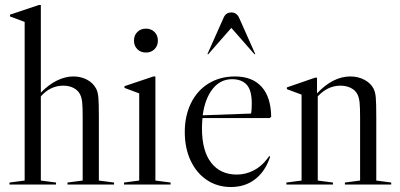

<svg xmlns="http://www.w3.org/2000/svg" viewBox="-20 -741 1607 771"><path d="M438 -8V0H251V-8L312 -16V-271Q312 -312 310 -330.5Q308 -349 302 -361Q294 -378 276 -387.5Q258 -397 234 -397Q182 -397 144 -354V-16L205 -8V0H18V-8L79 -16V-653L20 -675V-682L136 -721H144V-369Q175 -401 208.5 -417.5Q242 -434 275 -434Q305 -434 329.5 -421Q354 -408 366 -385Q373 -372 375 -349.5Q377 -327 377 -271V-16Z M566 -626Q587 -626 600.5 -612.5Q614 -599 614 -578Q614 -557 600.5 -543.5Q587 -530 566 -530Q545 -530 531.5 -543.5Q518 -557 518 -578Q518 -599 531.5 -612.5Q545 -626 566 -626ZM604 -434H596L480 -395V-388L539 -366V-16L478 -8V0H665V-8L604 -16Z M1061 -114 1065 -112 1061 -101Q1041 -48 1001.5 -19Q962 10 907 10Q853 10 811 -18Q769 -46 745.5 -96Q722 -146 722 -211Q722 -276 747 -327Q772 -378 818 -406Q864 -434 923 -434Q993 -434 1030.5 -392.5Q1068 -351 1069 -272L1063 -267H793Q791 -241 791 -226Q791 -135 828 -87.5Q865 -40 931 -40Q965 -40 996.5 -55.5Q1028 -71 1052 -102ZM794 -278 988 -285Q991 -297 991 -325Q991 -379 970.5 -401Q950 -423 912 -423Q865 -423 834 -384Q803 -345 794 -278ZM1002 -523 909 -629 816 -523 813 -524 878 -670Q887 -691 909 -691Q930 -691 940 -670L1005 -524Z M1551 -8V0H1365V-8L1426 -16V-271Q1426 -310 1424 -329Q1422 -348 1416 -361Q1408 -378 1389.5 -387.5Q1371 -397 1347 -397Q1296 -397 1256 -354V-16L1317 -8V0H1130V-8L1191 -16V-361L1132 -383V-390L1245 -429H1253V-366Q1317 -434 1387 -434Q1418 -434 1443.5 -420.5Q1469 -407 1480 -385Q1487 -372 1489 -349.5Q1491 -327 1491 -271V-16Z"/></svg>

Font: Libre Caslon Display
Style: Regular
Weight: 400
Designer: Pablo Impallari, Rodrigo Fuenzalida
Foundry: Pablo Impallari, Rodrigo Fuenzalida
Version: Version 1.100; ttfautohint (v1.6) -l 8 -r 50 -G 200 -x 14 -D